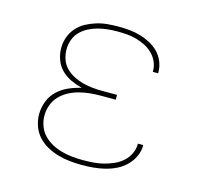

<svg xmlns="http://www.w3.org/2000/svg" viewBox="-85 -631 770 732"><g transform="rotate(15 300.0 -265.0)"><path d="M297 8Q273 8 249.5 5.5Q226 3 203 -3.5Q180 -10 159 -21.5Q138 -33 122 -50.5Q106 -68 98 -91Q90 -114 90 -137Q90 -163 99.5 -188Q109 -213 128 -231Q147 -249 171 -259.5Q195 -270 221 -276Q198 -282 176.5 -292Q155 -302 138.5 -318.5Q122 -335 114 -357.5Q106 -380 106 -403Q106 -425 113.5 -446Q121 -467 135.5 -483.5Q150 -500 169.5 -510.5Q189 -521 210 -527.5Q231 -534 253 -536Q275 -538 297 -538Q318 -538 339.5 -536Q361 -534 382 -528Q403 -522 422 -512Q441 -502 456 -487Q471 -472 479.5 -451.5Q488 -431 488 -410Q488 -408 488 -407Q488 -406 488 -405H467Q467 -406 467 -407Q467 -408 467 -409Q467 -428 459 -445.5Q451 -463 437.5 -476Q424 -489 407 -497.5Q390 -506 372 -511Q354 -516 335 -517.5Q316 -519 297 -519Q278 -519 258.5 -517Q239 -515 220.5 -510Q202 -505 184.5 -496Q167 -487 153.5 -473Q140 -459 133.5 -440.5Q127 -422 127 -403Q127 -383 133.5 -364Q140 -345 154 -331Q168 -317 185.5 -308Q203 -299 222 -294Q241 -289 260.5 -287Q280 -285 300 -285H358V-266H300Q279 -266 257.5 -264Q236 -262 215 -256.5Q194 -251 175 -241Q156 -231 141 -215.5Q126 -200 118.5 -179.5Q111 -159 111 -138Q111 -116 118.5 -96Q126 -76 140.5 -61Q155 -46 174 -36Q193 -26 213.5 -20.5Q234 -15 255 -13Q276 -11 297 -11Q317 -11 337.5 -12.5Q358 -14 377.5 -19Q397 -24 415.5 -32Q434 -40 449.5 -53.5Q465 -67 474 -85.5Q483 -104 483 -124Q483 -125 483 -125.5Q483 -126 483 -126H504Q504 -126 504 -125Q504 -124 504 -124Q504 -101 494 -80Q484 -59 467.5 -43Q451 -27 430.5 -17Q410 -7 387.5 -1.5Q365 4 342.5 6Q320 8 297 8Z"/></g></svg>

Font: Iosevka Slab Thin Extended
Style: Regular
Weight: 100
Width: 7
Monospace: yes
Designer: Belleve Invis
Foundry: Belleve Invis
Version: Version 11.1.1; ttfautohint (v1.8.3)